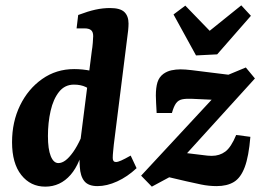

<svg xmlns="http://www.w3.org/2000/svg" viewBox="-20 -688 995 717"><path d="M344 7Q310 7 295 -11.5Q280 -30 278 -65Q277 -78 277 -100Q277 -122 277 -137L323 -499Q325 -510 326.5 -527.5Q328 -545 328 -553Q328 -569 320 -575.5Q312 -582 296 -582H266L272 -632Q309 -646 336.5 -652Q364 -658 391 -658Q429 -658 444.5 -643Q460 -628 460 -600Q460 -589 458.5 -574Q457 -559 455 -546L405 -148Q404 -136 402.5 -122.5Q401 -109 401 -98Q401 -83 413 -83Q420 -83 432.5 -88.5Q445 -94 468 -107L490 -60Q456 -28 417.5 -10.5Q379 7 344 7ZM149 9Q94 9 59.5 -34.5Q25 -78 25 -157Q25 -233 55 -294.5Q85 -356 137.5 -393Q190 -430 257 -430Q289 -430 320 -423.5Q351 -417 374 -409L338 -340Q319 -354 300.5 -363Q282 -372 256 -372Q222 -372 200.5 -345Q179 -318 169 -274Q159 -230 159 -180Q159 -131 169.5 -105Q180 -79 198 -79Q211 -79 224.5 -89Q238 -99 253 -120Q268 -141 282 -172L297 -165Q282 -79 243.5 -35Q205 9 149 9ZM547 9 507 -32 805 -353 806 -314 697 -319Q674 -320 660 -317Q646 -314 637.5 -302.5Q629 -291 622 -266H565Q564 -286 563 -302.5Q562 -319 562 -331Q562 -361 568 -380.5Q574 -400 590 -412Q604 -422 620.5 -425.5Q637 -429 654 -429Q671 -429 696 -426Q721 -423 752 -419L833 -409L898 -436L932 -395L645 -79L637 -121L753 -107Q755 -107 759.5 -106.5Q764 -106 771 -106Q800 -106 821.5 -122Q843 -138 862 -184L915 -177Q909 -104 894 -64Q879 -24 853.5 -8.5Q828 7 789 7Q760 7 731 1Q702 -5 676 -11L612 -26ZM917 -629 791 -485 712 -481 628 -634 672 -667 763 -573 881 -668Z"/></svg>

Font: Rasa
Style: Bold Italic
Weight: 700
Italic angle: -7.10001°
Designer: Anna Giedrys (Yrsa+Rasa design), David Brezina (Yrsa art-direction, Rasa art-direction, design)
Foundry: Rosetta Type Foundry
Version: Version 2.004